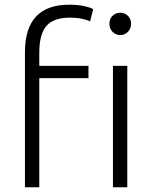

<svg xmlns="http://www.w3.org/2000/svg" viewBox="-20 -796 649 816"><path d="M86 0V-574Q86 -776 274 -776Q311 -776 338 -770Q365 -764 376 -757L363 -705Q349 -712 327 -716.5Q305 -721 277 -721Q208 -721 177.5 -686Q147 -651 147 -572V-516H356V-464H147V0ZM460 0V-516H521V0ZM491 -647Q472 -647 458.5 -660.5Q445 -674 445 -695Q445 -716 458.5 -729Q472 -742 491 -742Q510 -742 523.5 -729Q537 -716 537 -695Q537 -674 523.5 -660.5Q510 -647 491 -647Z"/></svg>

Font: Ubuntu Sans Light
Style: Regular
Weight: 300
Designer: Dalton Maag Ltd
Foundry: Dalton Maag Ltd
Version: Version 1.006; ttfautohint (v1.8.4.7-5d5b)